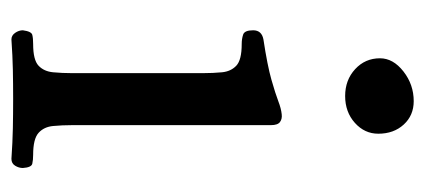

<svg xmlns="http://www.w3.org/2000/svg" viewBox="-224 -517 744 336"><g transform="rotate(90 148.0 -349.0)"><path d="M49 3Q42 3 37.5 -3.5Q33 -10 33 -17Q35 -32 41 -33.5Q47 -35 57 -35Q85 -35 95 -44.5Q105 -54 106.5 -70Q108 -86 108 -103V-332Q108 -350 106.5 -365.5Q105 -381 95 -390.5Q85 -400 57 -400Q48 -400 40.5 -402.5Q33 -405 33 -420Q33 -435 49 -438Q95 -445 119.5 -452Q144 -459 157 -464Q170 -469 180 -470Q188 -471 193.5 -467Q199 -463 199 -451V-103Q199 -86 200.5 -70Q202 -54 212.5 -44.5Q223 -35 251 -35Q260 -35 266.5 -33.5Q273 -32 274 -17Q274 -10 270 -3.5Q266 3 258 3Q229 1 204.5 0.5Q180 0 153 0Q126 0 102 0.5Q78 1 49 3ZM148 -581Q120 -581 101 -598.5Q82 -616 82 -642Q82 -665 105 -683Q128 -701 157 -701Q182 -701 198 -683.5Q214 -666 214 -639Q214 -615 195 -598Q176 -581 148 -581Z"/></g></svg>

Font: Alice
Style: Regular
Weight: 400
Designer: Ksenia Yerulevich
Foundry: Cyreal (http://www.cyreal.org/)
Version: Version 2.003; ttfautohint (v1.8.3)